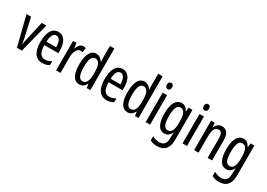

<svg xmlns="http://www.w3.org/2000/svg" viewBox="6 -1776 4213 3033"><g transform="rotate(30 2112.0 -260.0)"><path d="M139 0H229L366 -537H283L205 -197C195 -153 188 -116 186 -93H182C176 -137 168 -178 159 -218L87 -537H4Z M585 -546C472 -546 413 -447 413 -265C413 -109 466 10 603 10C649 10 690 -1 728 -24V-96C688 -70 651 -59 612 -59C533 -59 495 -123 493 -253H748V-309C748 -442 695 -546 585 -546ZM585 -480C645 -480 672 -405 672 -317H494C499 -428 530 -480 585 -480Z M1037 -547C990 -547 955 -507 932 -445H927L916 -537H853V0H934V-280C933 -385 974 -463 1031 -463C1046 -463 1059 -461 1071 -456L1083 -540C1067 -545 1052 -547 1037 -547Z M1279 10C1331 10 1368 -17 1397 -68H1402L1413 0H1478V-760H1397V-542C1397 -521 1398 -498 1400 -468H1396C1369 -519 1325 -547 1276 -547C1177 -547 1122 -447 1122 -268C1122 -87 1176 10 1279 10ZM1298 -59C1234 -59 1205 -130 1205 -268C1205 -402 1233 -475 1296 -475C1366 -475 1397 -412 1397 -274V-244C1397 -120 1363 -59 1298 -59Z M1757 -546C1644 -546 1585 -447 1585 -265C1585 -109 1638 10 1775 10C1821 10 1862 -1 1900 -24V-96C1860 -70 1823 -59 1784 -59C1705 -59 1667 -123 1665 -253H1920V-309C1920 -442 1867 -546 1757 -546ZM1757 -480C1817 -480 1844 -405 1844 -317H1666C1671 -428 1702 -480 1757 -480Z M2159 10C2211 10 2248 -17 2277 -68H2282L2293 0H2358V-760H2277V-542C2277 -521 2278 -498 2280 -468H2276C2249 -519 2205 -547 2156 -547C2057 -547 2002 -447 2002 -268C2002 -87 2056 10 2159 10ZM2178 -59C2114 -59 2085 -130 2085 -268C2085 -402 2113 -475 2176 -475C2246 -475 2277 -412 2277 -274V-244C2277 -120 2243 -59 2178 -59Z M2529 -739C2498 -739 2481 -719 2481 -681C2481 -645 2499 -624 2529 -624C2559 -624 2575 -645 2575 -681C2575 -718 2560 -739 2529 -739ZM2568 -537H2487V0H2568Z M2832 -547C2734 -547 2675 -452 2675 -266C2675 -85 2731 10 2829 10C2883 10 2921 -18 2950 -75H2954C2951 -43 2950 -13 2950 9V25C2950 129 2908 168 2826 168C2786 168 2746 156 2701 132V209C2740 230 2779 240 2828 240C2970 240 3031 155 3031 6V-537H2963L2954 -466H2949C2920 -523 2883 -547 2832 -547ZM2849 -475C2919 -475 2950 -412 2950 -270V-245C2950 -123 2916 -61 2852 -61C2788 -61 2758 -123 2758 -265C2758 -402 2786 -475 2849 -475Z M3202 -739C3171 -739 3154 -719 3154 -681C3154 -645 3172 -624 3202 -624C3232 -624 3248 -645 3248 -681C3248 -718 3233 -739 3202 -739ZM3241 -537H3160V0H3241Z M3568 -547C3517 -547 3473 -517 3450 -464H3445L3436 -537H3371V0H3452V-279C3452 -417 3480 -475 3550 -475C3598 -475 3618 -432 3618 -348V0H3699V-364C3699 -488 3654 -547 3568 -547Z M3961 -547C3863 -547 3804 -452 3804 -266C3804 -85 3860 10 3958 10C4012 10 4050 -18 4079 -75H4083C4080 -43 4079 -13 4079 9V25C4079 129 4037 168 3955 168C3915 168 3875 156 3830 132V209C3869 230 3908 240 3957 240C4099 240 4160 155 4160 6V-537H4092L4083 -466H4078C4049 -523 4012 -547 3961 -547ZM3978 -475C4048 -475 4079 -412 4079 -270V-245C4079 -123 4045 -61 3981 -61C3917 -61 3887 -123 3887 -265C3887 -402 3915 -475 3978 -475Z"/></g></svg>

Font: Noto Sans Sinhala UI ExtraCondensed
Style: Regular
Weight: 400
Width: 2
Designer: Jelle Bosma - Monotype Design Team
Foundry: Monotype Imaging Inc.
Version: Version 2.006